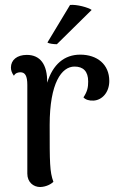

<svg xmlns="http://www.w3.org/2000/svg" viewBox="-20 -743 487 773"><path d="M349 -703C336 -713 288 -726 262 -723L171 -572C177 -567 197 -565 209 -565ZM303 -523C239 -523 193 -484 170 -410C171 -485 141 -522 88 -522C48 -522 24 -501 24 -471C24 -459 28 -449 36 -438C42 -450 55 -452 62 -452C81 -452 90 -438 90 -401V-44C90 -10 114 10 142 10C168 9 187 -3 195 -11C180 -52 180 -87 180 -240C180 -409 228 -475 280 -475C315 -475 335 -456 335 -415C335 -392 332 -375 316 -351C324 -342 338 -337 357 -338C391 -340 420 -371 420 -417C420 -484 371 -523 303 -523Z"/></svg>

Font: Arima Koshi Medium
Style: Regular
Weight: 500
Designer: Joana Correia and Natanael Gama
Foundry: NDISCOVER
Version: Version 1.019;PS 001.019;hotconv 1.0.88;makeotf.lib2.5.64775